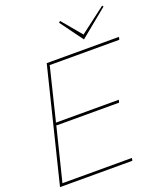

<svg xmlns="http://www.w3.org/2000/svg" viewBox="-182 -1165 1099 1285"><g transform="rotate(-20 367.5 -522.5)"><path d="M539.1 -19 535.2 0H20L220.2 -810.1H734.9L730 -791H231.9L233.9 -788.1L143.1 -418L140.1 -415H589.8L585 -396H134.8L137.2 -393.1L44.9 -22L42 -19ZM700.2 -1044.9 707 -1036.1 508.8 -874 390.1 -1036.1 400.9 -1044.9 517.1 -905.8Z"/></g></svg>

Font: Sinkin Sans 100 Thin Italic
Style: Regular
Weight: 100
Italic angle: -112°
Designer: Keith Bates
Foundry: K-Type
Version: Sinkin Sans (version 1.0)  by Keith Bates   •   © 2014   www